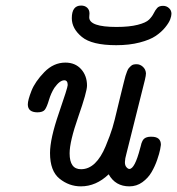

<svg xmlns="http://www.w3.org/2000/svg" viewBox="-20 -659 631 684"><path d="M79.1 -287.1Q79.1 -302.2 92 -335.2Q105 -368.2 137.9 -402.1Q170.9 -436 212.9 -436Q248 -436 269 -412.6Q290 -389.2 290 -354Q290 -332 259 -243.4Q228 -154.8 228 -112.8Q228 -55.7 269 -56.2Q295.9 -56.2 317.9 -77.1Q339.8 -98.1 356.4 -138.2Q373 -178.2 380.6 -203.6Q388.2 -229 397.9 -271Q401.9 -288.1 407 -308.6Q412.1 -329.1 415 -341.1Q418 -353 421.4 -366.9Q424.8 -380.9 427 -388.4Q429.2 -396 432.6 -404.5Q436 -413.1 439 -416.5Q441.9 -419.9 446.5 -424.1Q451.2 -428.2 456.1 -429.2Q460.9 -430.2 466.8 -430.2Q479 -430.2 489 -421.1Q499 -412.1 500 -397.9Q500 -390.1 496.1 -374L430.2 -110.8Q425.3 -93.8 425 -81.8Q424.8 -69.8 430.4 -63.5Q436 -57.1 440.9 -57.1Q460 -57.1 479 -129.9Q480 -131.8 481.4 -138.4Q482.9 -145 483.9 -148.4Q484.9 -151.9 487.5 -157Q490.2 -162.1 493.7 -165Q497.1 -168 502.9 -169.9Q508.8 -171.9 516.1 -171.9H520Q553.2 -171.9 553.2 -143.1Q553.2 -140.1 550.5 -126.5Q547.9 -112.8 540 -89.8Q532.2 -66.9 520 -45.9Q507.8 -24.9 487.3 -10Q466.8 4.9 440.9 4.9Q391.1 4.9 367.2 -38.1Q322.3 4.9 268.1 4.9Q226.1 4.9 192.1 -22.5Q158.2 -49.8 158.2 -113.8Q158.2 -164.6 189.7 -255.9Q221.2 -347.2 221.2 -356Q221.2 -373 209 -373Q192.9 -373 173.8 -346.2Q161.6 -327.1 154.3 -302.5Q147 -277.8 139.9 -268.3Q132.8 -258.8 112.8 -258.8Q79.1 -259.3 79.1 -287.1ZM235.8 -594.2Q235.8 -639.2 269 -639.2Q282.2 -639.2 290.5 -631.6Q298.8 -624 298.8 -610.8Q298.8 -608.9 298.3 -604Q297.9 -599.1 297.9 -597.2Q297.9 -563 395 -563Q440.9 -563 470.5 -570.6Q500 -578.1 511 -589.1Q522 -600.1 527.6 -611.6Q533.2 -623 540 -630.6Q546.9 -638.2 561 -638.2Q573.2 -638.2 582 -630.1Q590.8 -622.1 590.8 -609.9Q590.8 -602.1 586.4 -590.1Q582 -578.1 568.6 -561.5Q555.2 -544.9 534.7 -531Q514.2 -517.1 477.5 -507.6Q440.9 -498 394 -498Q307.1 -498 271.5 -527.6Q235.8 -557.1 235.8 -594.2Z"/></svg>

Font: CMU Typewriter Text
Style: Italic
Weight: 500
Italic angle: -14.04°
Version: Version 0.7.0